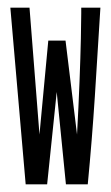

<svg xmlns="http://www.w3.org/2000/svg" viewBox="-20 -480 290 501"><path d="M47 1 7 -460H57L83 -129L106 -374H151L181 -129Q185 -202 187.5 -267Q190 -332 191 -379Q192 -426 192 -445V-460H242Q235 -344 227.5 -228.5Q220 -113 209 1H152L128 -240L103 1Z"/></svg>

Font: Inconsolata UltraCondensed Medium
Style: Regular
Weight: 500
Width: 1
Monospace: yes
Designer: Raph Levien, Cyreal, Brenton Simpson
Foundry: Raph Levien, Cyreal, Google
Version: Version 3.001; ttfautohint (v1.8.2.53-6de2)